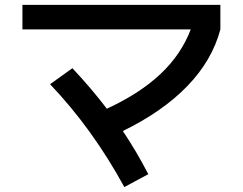

<svg xmlns="http://www.w3.org/2000/svg" viewBox="-20 -715 978 773"><path d="M181.6 -376 271.5 -440.4Q348.1 -358.9 410.2 -277.3Q542.5 -338.4 626 -417Q709.5 -495.6 748 -596.7H70.3V-695.3H867.2V-596.7Q834.5 -472.7 735.1 -369.4Q635.7 -266.1 474.6 -187.5Q529.8 -105 577.1 -13.7L480.5 38.1Q353 -195.8 181.6 -376Z"/></svg>

Font: Pretendard JP SemiBold
Style: Regular
Weight: 600
Designer: Base glyphs from Inter by Rasmus Andersson; Hangeul glyphs from Noto Sans CJK(Source Han Sans) by Jang Soo-young and Kan
Foundry: Kil Hyung-jin
Version: Version 1.309